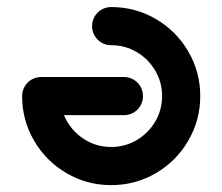

<svg xmlns="http://www.w3.org/2000/svg" viewBox="-20 -539 647 559"><path d="M248.1 -463Q248.1 -478.1 255.6 -490.9Q263 -503.7 275.7 -511.1Q288.5 -518.5 303.7 -518.5Q374.1 -518.5 433.7 -483.7Q493.3 -448.9 528.1 -389.3Q563 -329.6 563 -259.3Q563 -188.9 528.1 -129.3Q493.3 -69.6 433.7 -34.8Q374.1 0 303.7 0Q233.3 0 173.7 -34.8Q114.1 -69.6 79.3 -129.3Q44.4 -188.9 44.4 -259.3Q44.4 -274.4 51.9 -287.2Q59.3 -300 72 -307.4Q84.8 -314.8 100 -314.8Q115.2 -314.8 128 -307.4Q140.7 -300 148.1 -287.2Q155.6 -274.4 155.6 -259.3Q155.6 -218.9 175.6 -185Q195.6 -151.1 229.4 -131.1Q263.3 -111.1 303.7 -111.1Q344.1 -111.1 378 -131.1Q411.9 -151.1 431.9 -185Q451.9 -218.9 451.9 -259.3Q451.9 -299.6 431.9 -333.5Q411.9 -367.4 378 -387.4Q344.1 -407.4 303.7 -407.4Q288.5 -407.4 275.7 -414.8Q263 -422.2 255.6 -435Q248.1 -447.8 248.1 -463ZM44.4 -259.3Q44.4 -274.4 51.9 -287.2Q59.3 -300 72 -307.4Q84.8 -314.8 100 -314.8H340.7Q355.9 -314.8 368.7 -307.4Q381.5 -300 388.9 -287.2Q396.3 -274.4 396.3 -259.3Q396.3 -244.1 388.9 -231.3Q381.5 -218.5 368.7 -211.1Q355.9 -203.7 340.7 -203.7H100Q84.8 -203.7 72 -211.1Q59.3 -218.5 51.9 -231.3Q44.4 -244.1 44.4 -259.3Z"/></svg>

Font: 26F Galaxy Sans Black
Style: Regular
Weight: 900
Designer: C₂₉H₂₅N₃O₅
Version: Version 1.100